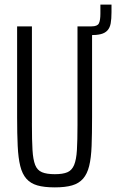

<svg xmlns="http://www.w3.org/2000/svg" viewBox="-20 -802 502 830"><path d="M324 -650V-688H376Q401 -688 407.5 -701Q414 -714 414 -743V-782H462V-749Q462 -720 458.5 -701Q455 -682 444.5 -670.5Q434 -659 416 -654.5Q398 -650 369 -650ZM217 8Q171 8 141.5 -0.5Q112 -9 94 -29.5Q76 -50 67.5 -84.5Q59 -119 56.5 -171Q54 -223 54 -295V-688H118V-261Q118 -195 120.5 -153.5Q123 -112 132 -89Q141 -66 161.5 -57.5Q182 -49 217 -49Q252 -49 271.5 -57.5Q291 -66 300.5 -89Q310 -112 312.5 -153.5Q315 -195 315 -261V-688H378V-295Q378 -223 376 -171Q374 -119 365.5 -84.5Q357 -50 339 -29.5Q321 -9 291.5 -0.5Q262 8 217 8Z"/></svg>

Font: Saira ExtraCondensed
Style: Regular
Weight: 400
Width: 2
Designer: Hector Gatti with collaboration of the Omnibus-Type team
Foundry: Omnibus-Type
Version: Version 1.101